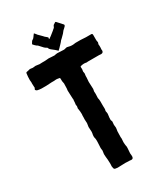

<svg xmlns="http://www.w3.org/2000/svg" viewBox="-216 -986 941 1080"><g transform="rotate(-30 255.0 -446.0)"><path d="M311 -731H307Q305 -731 299 -729Q293 -727 290 -727Q275 -727 245 -729Q243 -729 238.5 -728Q234 -727 232 -727Q226 -725 223 -726Q211 -726 205 -727Q203 -727 197.5 -727.5Q192 -728 189 -728Q188 -728 184 -727.5Q180 -727 178 -727Q176 -727 171.5 -726.5Q167 -726 164 -726H147Q127 -724 117 -727Q105 -730 91 -727Q86 -726 76 -728Q68 -730 61 -727Q60 -726 48 -724Q41 -724 40 -717Q37 -696 37 -675Q37 -673 38 -665Q39 -657 38 -653Q38 -638 39 -630Q41 -624 35 -616V-612Q40 -605 47 -604Q51 -604 59 -602Q67 -602 71 -601H91H101Q148 -604 153 -603Q154 -603 158 -603.5Q162 -604 164 -604H172Q176 -604 184 -602Q191 -602 191 -595V-589Q191 -577 192 -575Q196 -560 194 -552V-549Q194 -526 192 -519V-515Q194 -483 194 -466Q196 -458 194 -452Q194 -441 193 -436Q191 -428 192 -423Q195 -416 192 -407Q190 -402 192 -397Q195 -380 195 -363Q194 -360 194 -353Q194 -346 194 -342Q193 -330 194 -319Q196 -304 193 -293Q190 -282 192 -268Q194 -246 192 -240Q187 -220 192 -206Q193 -203 193 -195V-184Q193 -170 192 -163Q190 -141 192 -135Q194 -130 192 -120Q190 -110 190 -106Q190 -100 191 -87.5Q192 -75 193 -69Q193 -54 194 -46V-36Q192 -24 195 -15Q196 -4 206 -3Q217 0 238 -2Q248 -3 270 -3Q273 -3 279 -2.5Q285 -2 288 -2Q291 -2 296.5 -2Q302 -2 305 -1Q319 1 321 -13V-24Q319 -36 320 -41Q323 -76 322 -80Q321 -83 320.5 -86.5Q320 -90 319.5 -94.5Q319 -99 319 -101Q318 -109 319 -117Q320 -122 320 -133Q320 -134 319.5 -137Q319 -140 319 -142Q319 -167 320 -180Q320 -184 322 -192Q322 -194 322.5 -197Q323 -200 323 -201Q323 -209 321 -221Q321 -230 322 -233Q324 -242 321 -247Q317 -253 319 -263V-268L322 -292Q322 -299 321 -302Q318 -310 320 -316Q322 -319 321.5 -329.5Q321 -340 321 -343V-375Q321 -383 320 -387Q320 -388 319 -391Q318 -394 318 -396Q318 -400 318.5 -408Q319 -416 319 -419V-428Q317 -439 320 -448Q321 -450 321 -454Q321 -458 320.5 -466Q320 -474 320 -477Q320 -481 319.5 -489Q319 -497 319 -501Q322 -535 321 -538Q321 -543 322 -546Q324 -551 322 -560Q320 -566 321 -569Q324 -581 322 -595Q322 -600 326 -600Q344 -605 359 -602Q365 -600 371 -602H400H432Q436 -602 444.5 -602Q453 -602 457 -601Q473 -601 473 -617Q472 -619 472 -622Q472 -625 472.5 -629Q473 -633 473 -635V-647Q471 -656 473 -660Q477 -667 474 -675Q474 -680 473 -682V-717Q473 -726 465 -726H431Q419 -726 397 -728H364Q360 -728 348 -726Q330 -725 311 -731ZM155 -854Q151 -848 149 -844V-843Q150 -841 154 -837Q155 -835 157 -833.5Q159 -832 161 -830Q163 -828 164 -827Q165 -826 167 -824.5Q169 -823 170.5 -822.5Q172 -822 173.5 -820.5Q175 -819 176 -818Q184 -810 198 -794Q201 -791 207 -787Q216 -784 217 -776Q220 -771 226 -766Q233 -761 245 -751Q247 -749 250.5 -746Q254 -743 256 -741Q258 -739 258 -737H259Q262 -739 266 -743Q269 -745 271.5 -748Q274 -751 277.5 -754.5Q281 -758 283 -760Q294 -771 295 -773Q300 -781 310 -789L329 -808Q342 -826 350 -831Q354 -834 359 -840Q364 -848 357 -853Q356 -854 354 -856.5Q352 -859 351 -860Q343 -868 329 -884Q325 -888 323 -886Q318 -882 314 -880Q307 -877 306 -872Q303 -862 296 -858Q293 -856 287 -850Q259 -827 249 -821H245L247 -825Q247 -826 248 -829Q244 -835 242 -836Q230 -845 224 -853Q221 -857 210.5 -866.5Q200 -876 196 -883Q195 -884 192.5 -886.5Q190 -889 189 -891H188Q186 -889 182 -883.5Q178 -878 176 -875Q171 -867 163 -863Q159 -862 155 -854Z"/></g></svg>

Font: Gutenberg Clean
Style: Regular
Weight: 400
Designer: Nicola Manzari, Bruno Pierini
Foundry: Unio | Creative Solutions
Version: Version 1.001;PS 001.001;hotconv 1.0.88;makeotf.lib2.5.64775